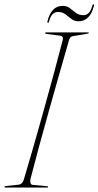

<svg xmlns="http://www.w3.org/2000/svg" viewBox="-20 -846 444 866"><path d="M117.5 -39Q115 -28.5 117.5 -20.8Q120 -13 127.5 -12L193 -6Q197 -6 197 -3Q197 0 194 0H5Q0 0 0 -3Q0 -7 6 -7L63.5 -13Q80.5 -14.5 87.5 -36Q108 -104.5 131.2 -185.5Q154.5 -266.5 178.2 -351.8Q202 -437 224 -518.2Q246 -599.5 263.5 -668Q265 -676.5 261.2 -680.5Q257.5 -684.5 252 -685L190 -693Q183.5 -694 183.5 -697Q183.5 -700 187.5 -700H377.5Q380.5 -700 380.5 -698Q380.5 -695 374 -694L309 -683Q295.5 -681.5 291 -664Q271 -595 247.8 -513.2Q224.5 -431.5 200.8 -346.8Q177 -262 155.5 -182.5Q134 -103 117.5 -39ZM335 -750Q315.5 -750 302 -760.5Q288.5 -771 275 -781.5Q261.5 -792 241.5 -792Q212 -792 201.5 -750Q200 -743 196.5 -743Q192.5 -743 194 -750Q211.5 -819.5 262.5 -819.5Q282 -819.5 295.2 -809Q308.5 -798.5 322.2 -788Q336 -777.5 356 -777.5Q385.5 -777.5 396 -819.5Q397.5 -826.5 401.5 -826.5Q405.5 -826.5 403.5 -819.5Q395 -784.5 377 -767.2Q359 -750 335 -750Z"/></svg>

Font: Fraunces 144pt Thin
Style: Italic
Weight: 100
Italic angle: -16°
Version: Version 1.000;[b76b70a41]